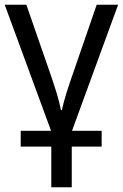

<svg xmlns="http://www.w3.org/2000/svg" viewBox="-20 -556 522 816"><path d="M482 -536H391L292 -249C270 -186 252 -132 243 -88H239C231 -132 214 -184 193 -245L92 -536H0L197 0H68V67H198V240H285V67H412V0H286Z"/></svg>

Font: Noto Sans Thai
Style: Regular
Weight: 400
Designer: Monotype Design Team
Foundry: Monotype Imaging Inc.
Version: Version 1.901